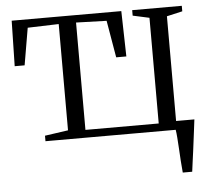

<svg xmlns="http://www.w3.org/2000/svg" viewBox="-50 -566 877 800"><g transform="rotate(-5 388.0 -166.0)"><path d="M124 0V-23L221.5 -37V-481.5L91.5 -477.5L65 -322.5H23.5L27.5 -512.5H486L490.5 -322.5H448L421.5 -477.5L294 -481.5V-32.5H600.5V-474.5L531.5 -489.5V-512.5H739V-489.5L673.5 -474.5V0ZM682.5 180Q680 156.5 678.5 130.8Q677 105 675.5 80.2Q674 55.5 672.5 34.2Q671 13 668.5 -1.5L635 -36.5H750Q747.5 -16 744.8 5.5Q742 27 739.2 49.5Q736.5 72 733.5 94.2Q730.5 116.5 727.5 138.2Q724.5 160 722 180Z"/></g></svg>

Font: Merriweather 120pt Light
Style: Regular
Weight: 300
Version: Version 2.100